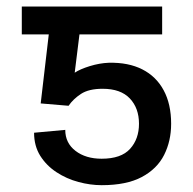

<svg xmlns="http://www.w3.org/2000/svg" viewBox="-20 -548 580 577"><path d="M186.1 -230.1 102.3 -237.2 136.4 -528.4H467.3V-444.6H218.8L204.5 -329.5Q220.5 -340.2 249.8 -349.3Q279.1 -358.3 306.8 -359.4Q365.8 -360.8 407.7 -339.5Q449.6 -318.2 471.9 -276.6Q494.3 -235.1 494.3 -176.1Q494.3 -124.3 473.2 -82.4Q452.1 -40.5 406.1 -16Q360.1 8.5 285.5 8.5Q251.4 8.5 215.7 -1.1Q180 -10.7 149.9 -30.4Q119.7 -50.1 101 -79.7Q82.4 -109.4 82.4 -149.1L176.1 -157.7Q176.1 -118.3 206.9 -94.6Q237.6 -71 285.5 -71Q344.1 -71 370.9 -100.7Q397.7 -130.3 397.7 -176.1Q397.7 -223 370.2 -252.1Q342.7 -281.2 288.4 -281.2Q246.8 -281.2 223.4 -265.8Q199.9 -250.4 186.1 -230.1ZM193.2 -528.4V-444.6H45.5V-528.4Z"/></svg>

Font: InterMG
Style: Regular
Weight: 400
Designer: Rasmus Andersson
Foundry: rsms
Version: Version 3.019;December 26, 2023;FontCreator 15.0.0.2955 64-b